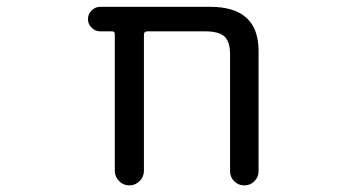

<svg xmlns="http://www.w3.org/2000/svg" viewBox="-20 -567 1040 566"><path d="M658.2 -407.2Q658.2 -444.3 641.6 -459.5Q625 -474.6 585 -474.6H414.1Q404.3 -474.6 404.3 -464.8V-63.5Q404.3 -45.9 391.6 -33.2Q378.9 -20.5 361.3 -20.5Q343.8 -20.5 331.1 -33.2Q318.4 -45.9 318.4 -63.5V-466.8Q318.4 -474.6 310.5 -474.6H275.4Q260.7 -474.6 250 -485.4Q239.3 -496.1 239.3 -510.7Q239.3 -525.4 250 -536.1Q260.7 -546.9 275.4 -546.9H599.6Q742.2 -546.9 742.2 -417V-62.5Q742.2 -44.9 730 -32.7Q717.8 -20.5 700.2 -20.5Q682.6 -20.5 670.4 -32.7Q658.2 -44.9 658.2 -62.5Z"/></svg>

Font: Rounded-X Mgen+ 1m regular
Style: Regular
Weight: 400
Designer: [Source Han Sans]
Ryoko NISHIZUKA  (kana & ideographs); Paul D. Hunt (Latin, Greek & Cyrillic); Wenlong ZHANG  (bopomofo
Version: Version 1.059.20150602